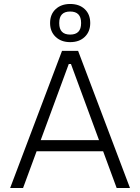

<svg xmlns="http://www.w3.org/2000/svg" viewBox="-20 -946 706 966"><path d="M31 0 292 -690H373L634 0H567L337 -624H326L96 0ZM126 -185 141 -241H522L537 -185ZM333 -734Q288 -734 260 -760.5Q232 -787 232 -830Q232 -874 260 -900Q288 -926 333 -926Q379 -926 406.5 -900Q434 -874 434 -830Q434 -787 406.5 -760.5Q379 -734 333 -734ZM333 -772Q388 -772 388 -829V-831Q388 -888 333 -888Q278 -888 278 -831V-829Q278 -772 333 -772Z"/></svg>

Font: Mozilla Text ExtraLight
Style: Regular
Weight: 200
Designer: Studio DRAMA
Foundry: Studio DRAMA
Version: Version 1.000